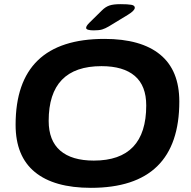

<svg xmlns="http://www.w3.org/2000/svg" viewBox="-20 -895 917 923"><path d="M417 8Q240 8 147.5 -68Q55 -144 55 -295Q55 -708 482 -708Q658 -708 750 -632.5Q842 -557 842 -407Q842 8 417 8ZM431 -123Q683 -123 683 -388Q683 -483 628 -530Q573 -577 468 -577Q214 -577 214 -314Q214 -219 269.5 -171Q325 -123 431 -123ZM431 -749Q394 -749 394 -761Q394 -770 409 -785L470 -845Q487 -862 506 -868.5Q525 -875 559 -875Q594 -875 611 -872Q628 -869 628 -858Q628 -844 595 -824L503 -768Q486 -758 471.5 -753.5Q457 -749 431 -749Z"/></svg>

Font: Asap Expanded Expanded Regular
Style: Bold Italic
Weight: 700
Width: 7
Italic angle: -6°
Designer: Pablo Cosgaya
Foundry: Omnibus-Type
Version: Version 3.001; ttfautohint (v1.8.4.7-5d5b)